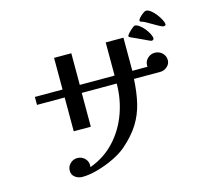

<svg xmlns="http://www.w3.org/2000/svg" viewBox="-116 -959 1232 1119"><g transform="rotate(-15 500.0 -399.0)"><path d="M904 -508Q904 -485 885.5 -469Q867 -453 845 -453H685Q681 -374 666 -310Q651 -246 617 -191Q583 -136 521 -82Q490 -55 441.5 -31.5Q393 -8 341 6.5Q289 21 248 21Q224 21 204.5 7Q185 -7 185 -33Q185 -58 203 -75.5Q221 -93 246 -93Q275 -93 293.5 -72Q312 -51 307 -22Q397 -55 458 -121.5Q519 -188 550 -274.5Q581 -361 581 -453H370V-249H267V-453H100V-501H267V-692H371V-501H581V-701H688V-501H780Q779 -503 779 -508Q779 -534 797.5 -551.5Q816 -569 841 -569Q867 -569 885.5 -551.5Q904 -534 904 -508ZM856 -651Q856 -647 851.5 -644Q847 -641 843 -641Q839 -641 824.5 -648Q810 -655 790.5 -664Q771 -673 754 -681Q737 -689 729 -692Q726 -694 722 -696Q718 -698 718 -702Q718 -707 729 -719Q740 -731 752.5 -741.5Q765 -752 770 -752Q782 -752 797 -741Q812 -730 825.5 -713.5Q839 -697 847.5 -680Q856 -663 856 -651ZM945 -712Q945 -708 940 -706Q935 -704 932 -704Q926 -704 908 -713.5Q890 -723 871 -734.5Q852 -746 844 -750Q838 -753 832 -756.5Q826 -760 820 -762Q817 -763 814.5 -763.5Q812 -764 810 -765Q804 -767 804 -772Q804 -779 814 -790Q824 -801 836.5 -810Q849 -819 855 -819Q868 -819 883.5 -807Q899 -795 913 -777Q927 -759 936 -741.5Q945 -724 945 -712Z"/></g></svg>

Font: Kaisei Decol Medium
Style: Regular
Weight: 500
Designer: Font-Kai, 金井和夫
Foundry: KAZUO KANAI
Version: Version 5.003